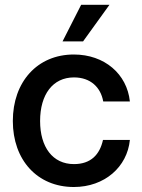

<svg xmlns="http://www.w3.org/2000/svg" viewBox="-20 -749 578 781"><path d="M280.3 11.7C405.8 11.7 497.6 -70.3 508.3 -179.7H398.9C385.7 -120.1 349.6 -81.5 280.8 -81.5C194.3 -81.5 143.1 -150.4 143.1 -256.8C143.1 -364.7 194.8 -434.1 280.8 -434.1C348.6 -434.1 389.6 -393.6 399.9 -336.4H508.3C496.6 -447.8 405.3 -527.3 280.3 -527.3C131.8 -527.3 32.2 -416 32.2 -256.8C32.2 -98.6 131.3 11.7 280.3 11.7ZM234.4 -580.6H317.9L425.3 -729.5H310.1Z"/></svg>

Font: Raveo Display Display Medium
Style: Regular
Weight: 500
Designer: Jakub Foglar, Rasmus Andersson (Inter)
Foundry: Jakubfoglar.com
Version: Version 1.100;Glyphs 3.2.3 (3260)